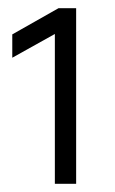

<svg xmlns="http://www.w3.org/2000/svg" viewBox="-20 -841 282 469"><path d="M10 -700V-757L123 -821H166V-392H114V-758Z"/></svg>

Font: Hind Variable Light
Style: Regular
Weight: 300
Designer: Manushi Parikh, Satya Rajpurohit
Foundry: Indian Type Foundry
Version: Version 3.000